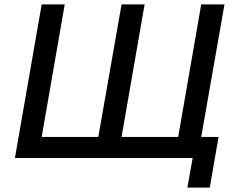

<svg xmlns="http://www.w3.org/2000/svg" viewBox="-20 -720 1074 875"><path d="M792 -96H534L639 -700H534L428 -96H170L275 -700H170L48 0H858L834 135H936L976 -96H897L1003 -700H897Z"/></svg>

Font: Fixel Display Medium
Style: Italic
Weight: 500
Italic angle: -10°
Designer: AlfaBravo + MacPaw
Foundry: Kyrylo Tkachov, Marchela Mozhyna, Serhii Makarenko, Maria Weinstein, Zakhar Kryvoshyya
Version: Version 1.210;Glyphs 3.2 (3217)